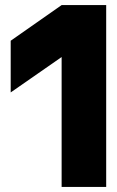

<svg xmlns="http://www.w3.org/2000/svg" viewBox="-20 -734 459 754"><path d="M22 -371V-574L222 -714H397V0H222V-510Z"/></svg>

Font: Non Bureau Extended
Style: Bold
Weight: 700
Width: 7
Designer: Jona Saucedo
Foundry: Non Foundry
Version: Version 1.000; ttfautohint (v1.8.4)